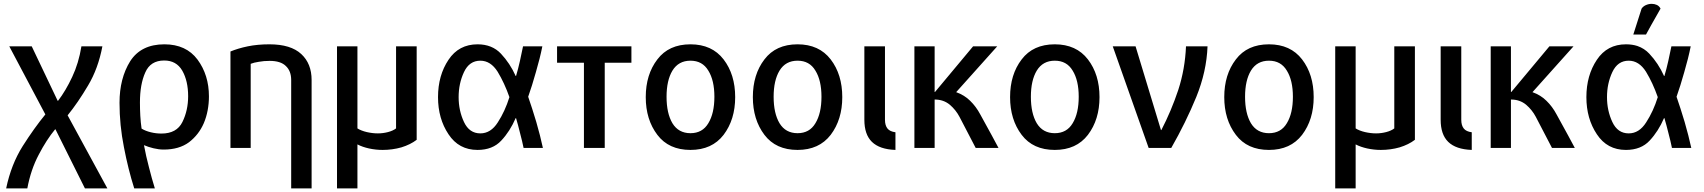

<svg xmlns="http://www.w3.org/2000/svg" viewBox="-20 -785 9042 1019"><path d="M549.8 214.8Q497.1 118.2 338.9 -172.9Q393.6 -240.2 447.3 -331.1Q501 -420.9 523.4 -539.1Q486.3 -539.1 412.1 -539.1Q397.5 -449.2 363.3 -377Q329.1 -303.7 288.1 -250Q287.1 -250 286.1 -250Q252 -322.3 148.4 -539.1Q118.2 -539.1 29.3 -539.1Q77.1 -449.2 220.7 -177.7Q162.1 -106.4 100.6 -9.8Q39.1 87.9 12.7 214.8Q50.8 214.8 125 214.8Q143.6 115.2 185.5 36.1Q226.6 -43 272.5 -98.6Q272.5 -98.6 274.4 -98.6Q313.5 -20.5 430.7 214.8Q460.9 214.8 549.8 214.8Z M1088.9 -273.4Q1088.9 -386.7 1028.3 -468.8Q967.8 -549.8 852.5 -549.8Q728.5 -549.8 670.9 -460Q614.3 -369.1 614.3 -239.3Q614.3 -121.1 637.7 -3.9Q660.2 113.3 692.4 214.8Q728.5 214.8 801.8 214.8Q785.2 161.1 770.5 102.5Q754.9 43.9 744.1 -14.6Q766.6 -4.9 794.9 2Q823.2 8.8 848.6 8.8Q930.7 8.8 983.4 -30.3Q1035.2 -70.3 1061.5 -130.9Q1075.2 -163.1 1082 -199.2Q1088.9 -235.4 1088.9 -273.4ZM978.5 -274.4Q978.5 -199.2 948.2 -137.7Q918 -76.2 836.9 -76.2Q807.6 -76.2 780.3 -83Q752 -89.8 731.4 -102.5Q726.6 -135.7 724.6 -170.9Q722.7 -205.1 722.7 -241.2Q722.7 -337.9 751 -400.4Q778.3 -463.9 851.6 -463.9Q916 -463.9 947.3 -410.2Q978.5 -355.5 978.5 -274.4Z M1633.8 214.8Q1633.8 71.3 1633.8 -360.4Q1633.8 -447.3 1579.1 -498Q1523.4 -549.8 1410.2 -549.8Q1346.7 -549.8 1294.9 -539.1Q1243.2 -528.3 1203.1 -511.7Q1203.1 -341.8 1203.1 0Q1229.5 0 1310.5 0Q1310.5 -111.3 1310.5 -446.3Q1327.1 -453.1 1353.5 -457Q1379.9 -461.9 1411.1 -461.9Q1469.7 -461.9 1497.1 -434.6Q1525.4 -408.2 1525.4 -360.4Q1525.4 -168 1525.4 214.8Q1552.7 214.8 1633.8 214.8Z M2191.4 -43Q2191.4 -167 2191.4 -539.1Q2164.1 -539.1 2082 -539.1Q2082 -430.7 2082 -103.5Q2065.4 -90.8 2039.1 -84Q2012.7 -77.1 1985.4 -77.1Q1957 -77.1 1926.8 -84Q1897.5 -90.8 1877 -103.5Q1877 -249 1877 -539.1Q1849.6 -539.1 1768.6 -539.1Q1768.6 -350.6 1768.6 214.8Q1795.9 214.8 1877 214.8Q1877 156.2 1877 -18.6Q1903.3 -4.9 1938.5 2.9Q1974.6 10.7 2010.7 10.7Q2062.5 10.7 2110.4 -2.9Q2158.2 -17.6 2191.4 -43Z M2861.3 0Q2847.7 -63.5 2826.2 -137.7Q2803.7 -212.9 2783.2 -271.5Q2803.7 -329.1 2824.2 -402.3Q2845.7 -475.6 2858.4 -539.1Q2824.2 -539.1 2755.9 -539.1Q2749 -504.9 2739.3 -460.9Q2729.5 -417 2718.8 -381.8Q2717.8 -381.8 2716.8 -381.8Q2686.5 -449.2 2638.7 -500Q2591.8 -549.8 2514.6 -549.8Q2415 -549.8 2360.4 -467.8Q2304.7 -384.8 2304.7 -269.5Q2304.7 -155.3 2360.4 -72.3Q2415 10.7 2514.6 10.7Q2594.7 10.7 2640.6 -39.1Q2686.5 -87.9 2716.8 -158.2Q2717.8 -158.2 2718.8 -158.2Q2729.5 -122.1 2740.2 -78.1Q2752 -34.2 2758.8 0Q2793 0 2861.3 0ZM2683.6 -269.5Q2660.2 -194.3 2622.1 -135.7Q2585 -77.1 2529.3 -77.1Q2470.7 -77.1 2442.4 -137.7Q2414.1 -198.2 2414.1 -269.5Q2414.1 -341.8 2442.4 -402.3Q2470.7 -462.9 2529.3 -462.9Q2584 -462.9 2621.1 -404.3Q2657.2 -344.7 2683.6 -269.5Z M3331.1 -452.1Q3331.1 -473.6 3331.1 -539.1Q3232.4 -539.1 2936.5 -539.1Q2936.5 -517.6 2936.5 -452.1Q2971.7 -452.1 3079.1 -452.1Q3079.1 -338.9 3079.1 0Q3106.4 0 3189.5 0Q3189.5 -113.3 3189.5 -452.1Q3224.6 -452.1 3331.1 -452.1Z M3881.8 -269.5Q3881.8 -389.6 3820.3 -469.7Q3758.8 -549.8 3644.5 -549.8Q3529.3 -549.8 3468.8 -469.7Q3407.2 -389.6 3407.2 -269.5Q3407.2 -150.4 3468.8 -69.3Q3529.3 10.7 3644.5 10.7Q3758.8 10.7 3820.3 -69.3Q3881.8 -150.4 3881.8 -269.5ZM3771.5 -271.5Q3771.5 -183.6 3739.3 -130.9Q3708 -78.1 3644.5 -78.1Q3581.1 -78.1 3548.8 -130.9Q3517.6 -183.6 3517.6 -271.5Q3517.6 -358.4 3548.8 -410.2Q3581.1 -462.9 3644.5 -462.9Q3708 -462.9 3739.3 -410.2Q3771.5 -358.4 3771.5 -271.5Z M4450.2 -269.5Q4450.2 -389.6 4388.7 -469.7Q4327.1 -549.8 4212.9 -549.8Q4097.7 -549.8 4037.1 -469.7Q3975.6 -389.6 3975.6 -269.5Q3975.6 -150.4 4037.1 -69.3Q4097.7 10.7 4212.9 10.7Q4327.1 10.7 4388.7 -69.3Q4450.2 -150.4 4450.2 -269.5ZM4339.8 -271.5Q4339.8 -183.6 4307.6 -130.9Q4276.4 -78.1 4212.9 -78.1Q4149.4 -78.1 4117.2 -130.9Q4085.9 -183.6 4085.9 -271.5Q4085.9 -358.4 4117.2 -410.2Q4149.4 -462.9 4212.9 -462.9Q4276.4 -462.9 4307.6 -410.2Q4339.8 -358.4 4339.8 -271.5Z M4732.4 10.7Q4732.4 -12.7 4732.4 -83Q4703.1 -86.9 4690.4 -102.5Q4676.8 -119.1 4676.8 -149.4Q4676.8 -279.3 4676.8 -539.1Q4649.4 -539.1 4567.4 -539.1Q4567.4 -441.4 4567.4 -149.4Q4567.4 -71.3 4607.4 -32.2Q4648.4 7.8 4732.4 10.7Z M5279.3 0Q5255.9 -44.9 5182.6 -177.7Q5160.2 -219.7 5128.9 -250Q5098.6 -280.3 5054.7 -295.9Q5127 -377 5272.5 -539.1Q5240.2 -539.1 5144.5 -539.1Q5093.8 -478.5 4942.4 -296.9Q4942.4 -296.9 4940.4 -296.9Q4940.4 -357.4 4940.4 -539.1Q4914.1 -539.1 4833 -539.1Q4833 -404.3 4833 0Q4859.4 0 4940.4 0Q4940.4 -64.5 4940.4 -256.8Q4987.3 -256.8 5020.5 -229.5Q5052.7 -202.1 5072.3 -165Q5101.6 -110.4 5158.2 0Q5188.5 0 5279.3 0Z M5815.4 -269.5Q5815.4 -389.6 5753.9 -469.7Q5692.4 -549.8 5578.1 -549.8Q5462.9 -549.8 5402.3 -469.7Q5340.8 -389.6 5340.8 -269.5Q5340.8 -150.4 5402.3 -69.3Q5462.9 10.7 5578.1 10.7Q5692.4 10.7 5753.9 -69.3Q5815.4 -150.4 5815.4 -269.5ZM5705.1 -271.5Q5705.1 -183.6 5672.9 -130.9Q5641.6 -78.1 5578.1 -78.1Q5514.6 -78.1 5482.4 -130.9Q5451.2 -183.6 5451.2 -271.5Q5451.2 -358.4 5482.4 -410.2Q5514.6 -462.9 5578.1 -462.9Q5641.6 -462.9 5672.9 -410.2Q5705.1 -358.4 5705.1 -271.5Z M6388.7 -539.1Q6359.4 -539.1 6274.4 -539.1Q6269.5 -418.9 6233.4 -307.6Q6196.3 -196.3 6143.6 -94.7Q6142.6 -94.7 6141.6 -94.7Q6107.4 -206.1 6006.8 -539.1Q5976.6 -539.1 5885.7 -539.1Q5932.6 -404.3 6076.2 0Q6106.4 0 6196.3 0Q6273.4 -134.8 6329.1 -270.5Q6383.8 -405.3 6388.7 -539.1Z M6952.1 -269.5Q6952.1 -389.6 6890.6 -469.7Q6829.1 -549.8 6714.8 -549.8Q6599.6 -549.8 6539.1 -469.7Q6477.5 -389.6 6477.5 -269.5Q6477.5 -150.4 6539.1 -69.3Q6599.6 10.7 6714.8 10.7Q6829.1 10.7 6890.6 -69.3Q6952.1 -150.4 6952.1 -269.5ZM6841.8 -271.5Q6841.8 -183.6 6809.6 -130.9Q6778.3 -78.1 6714.8 -78.1Q6651.4 -78.1 6619.1 -130.9Q6587.9 -183.6 6587.9 -271.5Q6587.9 -358.4 6619.1 -410.2Q6651.4 -462.9 6714.8 -462.9Q6778.3 -462.9 6809.6 -410.2Q6841.8 -358.4 6841.8 -271.5Z M7489.3 -43Q7489.3 -167 7489.3 -539.1Q7461.9 -539.1 7379.9 -539.1Q7379.9 -430.7 7379.9 -103.5Q7363.3 -90.8 7336.9 -84Q7310.5 -77.1 7283.2 -77.1Q7254.9 -77.1 7224.6 -84Q7195.3 -90.8 7174.8 -103.5Q7174.8 -249 7174.8 -539.1Q7147.5 -539.1 7066.4 -539.1Q7066.4 -350.6 7066.4 214.8Q7093.8 214.8 7174.8 214.8Q7174.8 156.2 7174.8 -18.6Q7201.2 -4.9 7236.3 2.9Q7272.5 10.7 7308.6 10.7Q7360.4 10.7 7408.2 -2.9Q7456.1 -17.6 7489.3 -43Z M7791 10.7Q7791 -12.7 7791 -83Q7761.7 -86.9 7749 -102.5Q7735.4 -119.1 7735.4 -149.4Q7735.4 -279.3 7735.4 -539.1Q7708 -539.1 7626 -539.1Q7626 -441.4 7626 -149.4Q7626 -71.3 7666 -32.2Q7707 7.8 7791 10.7Z M8337.9 0Q8314.5 -44.9 8241.2 -177.7Q8218.8 -219.7 8187.5 -250Q8157.2 -280.3 8113.3 -295.9Q8185.5 -377 8331.1 -539.1Q8298.8 -539.1 8203.1 -539.1Q8152.3 -478.5 8001 -296.9Q8001 -296.9 7999 -296.9Q7999 -357.4 7999 -539.1Q7972.7 -539.1 7891.6 -539.1Q7891.6 -404.3 7891.6 0Q7918 0 7999 0Q7999 -64.5 7999 -256.8Q8045.9 -256.8 8079.1 -229.5Q8111.3 -202.1 8130.9 -165Q8160.2 -110.4 8216.8 0Q8247.1 0 8337.9 0Z M8956.1 0Q8942.4 -63.5 8920.9 -137.7Q8898.4 -212.9 8877.9 -271.5Q8898.4 -329.1 8918.9 -402.3Q8940.4 -475.6 8953.1 -539.1Q8918.9 -539.1 8850.6 -539.1Q8843.8 -504.9 8834 -460.9Q8824.2 -417 8813.5 -381.8Q8812.5 -381.8 8811.5 -381.8Q8781.2 -449.2 8733.4 -500Q8707 -528.3 8669.9 -541Q8642.6 -549.8 8609.4 -549.8Q8509.8 -549.8 8455.1 -467.8Q8399.4 -384.8 8399.4 -269.5Q8399.4 -155.3 8455.1 -72.3Q8509.8 10.7 8609.4 10.7Q8689.5 10.7 8735.4 -39.1Q8781.2 -87.9 8811.5 -158.2Q8812.5 -158.2 8813.5 -158.2Q8824.2 -122.1 8835 -78.1Q8846.7 -34.2 8853.5 0Q8887.7 0 8956.1 0ZM8778.3 -269.5Q8754.9 -194.3 8716.8 -135.7Q8679.7 -77.1 8624 -77.1Q8565.4 -77.1 8537.1 -137.7Q8508.8 -198.2 8508.8 -269.5Q8508.8 -341.8 8537.1 -402.3Q8565.4 -462.9 8624 -462.9Q8678.7 -462.9 8715.8 -404.3Q8752 -344.7 8778.3 -269.5ZM8793 -739.3Q8786.1 -752.9 8773.4 -758.8Q8760.7 -764.6 8746.1 -764.6Q8730.5 -764.6 8714.8 -757.8Q8700.2 -751 8692.4 -739.3Q8677.7 -693.4 8648.4 -601.6Q8665 -601.6 8715.8 -601.6Q8734.4 -636.7 8793 -739.3Z"/></svg>

Font: DaxlinePro-Medium
Style: Medium
Weight: 400
Designer: Hans Reichel
Version: Version 7.502; 2006